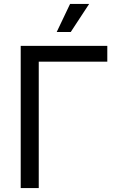

<svg xmlns="http://www.w3.org/2000/svg" viewBox="-20 -962 614 982"><path d="M528.8 -727.5V-646.5H178.2V0H85.9V-727.5ZM270 -798.3 338.4 -941.9H436L341.8 -798.3Z"/></svg>

Font: Inter 16pt
Style: Regular
Weight: 400
Version: Version 4.001;git-66647c0bb